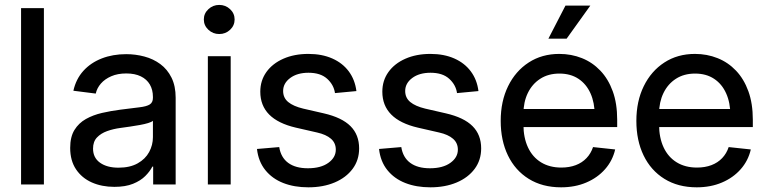

<svg xmlns="http://www.w3.org/2000/svg" viewBox="-20 -761 3164 792"><path d="M161.1 -727.5V0H66.9V-727.5Z M451.7 9.8Q399.9 9.8 358.6 -8.5Q317.4 -26.9 293.5 -62.7Q269.5 -98.6 269.5 -150.9Q269.5 -196.3 287.1 -224.9Q304.7 -253.4 334.2 -270Q363.8 -286.6 400.9 -295.2Q438 -303.7 476.6 -308.6Q525.9 -314.9 555.2 -318.4Q584.5 -321.8 597.7 -330.1Q610.8 -338.4 610.8 -357.4V-361.3Q610.8 -390.6 598.1 -412.4Q585.4 -434.1 561 -446Q536.6 -458 501 -458Q465.3 -458 439 -446.5Q412.6 -435.1 396.2 -416.3Q379.9 -397.5 375 -375L282.7 -386.7Q293.5 -435.1 324 -468.8Q354.5 -502.4 399.9 -520Q445.3 -537.6 500.5 -537.6Q539.1 -537.6 575.7 -527.8Q612.3 -518.1 641.4 -496.6Q670.4 -475.1 687.5 -440.7Q704.6 -406.2 704.6 -357.9V0H611.8V-73.7H608.4Q598.6 -54.2 579.3 -34.9Q560.1 -15.6 528.8 -2.9Q497.6 9.8 451.7 9.8ZM468.8 -69.3Q516.1 -69.3 547.9 -87.2Q579.6 -105 595.2 -133.8Q610.8 -162.6 610.8 -195.3V-262.7Q605.5 -257.8 591.1 -253.4Q576.7 -249 556.9 -245.4Q537.1 -241.7 516.4 -238.8Q495.6 -235.8 478 -233.4Q447.8 -229.5 421.9 -220.2Q396 -210.9 379.9 -193.8Q363.8 -176.8 363.8 -147.9Q363.8 -110.4 392.6 -89.8Q421.4 -69.3 468.8 -69.3Z M837.4 0V-529.3H931.6V0ZM884.3 -620.6Q858.4 -620.6 839.6 -638.2Q820.8 -655.8 820.8 -680.7Q820.8 -705.6 839.6 -723.1Q858.4 -740.7 884.3 -740.7Q910.6 -740.7 929.2 -723.1Q947.8 -705.6 947.8 -680.7Q947.8 -655.8 929.2 -638.2Q910.6 -620.6 884.3 -620.6Z M1450.2 -385.3 1361.8 -377Q1356.9 -411.1 1329.6 -436Q1302.2 -460.9 1252.4 -460.9Q1206.1 -460.9 1177 -439.2Q1147.9 -417.5 1147.9 -385.7Q1147.9 -357.4 1168.9 -340.1Q1189.9 -322.8 1230.5 -313L1315.4 -293.5Q1390.1 -276.4 1425.8 -240.7Q1461.4 -205.1 1461.4 -148.9Q1461.4 -100.6 1434.6 -64.5Q1407.7 -28.3 1360.4 -8.3Q1313 11.7 1252 11.7Q1193.8 11.7 1148.4 -6.1Q1103 -23.9 1074.5 -59.3Q1045.9 -94.7 1040 -146.5L1131.8 -154.3Q1138.7 -111.3 1168.9 -89.1Q1199.2 -66.9 1250 -66.9Q1303.2 -66.9 1334.2 -89.1Q1365.2 -111.3 1365.2 -143.6Q1365.2 -171.4 1345.2 -188.7Q1325.2 -206.1 1288.1 -214.4L1200.7 -234.4Q1127 -251.5 1090.3 -288.6Q1053.7 -325.7 1053.7 -382.8Q1053.7 -428.7 1078.9 -463.9Q1104 -499 1148.9 -518.8Q1193.8 -538.6 1252 -538.6Q1308.1 -538.6 1350.6 -519.8Q1393.1 -501 1418.7 -466.6Q1444.3 -432.1 1450.2 -385.3Z M1953.6 -385.3 1865.2 -377Q1860.4 -411.1 1833 -436Q1805.7 -460.9 1755.9 -460.9Q1709.5 -460.9 1680.4 -439.2Q1651.4 -417.5 1651.4 -385.7Q1651.4 -357.4 1672.4 -340.1Q1693.4 -322.8 1733.9 -313L1818.8 -293.5Q1893.6 -276.4 1929.2 -240.7Q1964.8 -205.1 1964.8 -148.9Q1964.8 -100.6 1938 -64.5Q1911.1 -28.3 1863.8 -8.3Q1816.4 11.7 1755.4 11.7Q1697.3 11.7 1651.9 -6.1Q1606.4 -23.9 1577.9 -59.3Q1549.3 -94.7 1543.5 -146.5L1635.3 -154.3Q1642.1 -111.3 1672.4 -89.1Q1702.6 -66.9 1753.4 -66.9Q1806.6 -66.9 1837.6 -89.1Q1868.7 -111.3 1868.7 -143.6Q1868.7 -171.4 1848.6 -188.7Q1828.6 -206.1 1791.5 -214.4L1704.1 -234.4Q1630.4 -251.5 1593.8 -288.6Q1557.1 -325.7 1557.1 -382.8Q1557.1 -428.7 1582.3 -463.9Q1607.4 -499 1652.3 -518.8Q1697.3 -538.6 1755.4 -538.6Q1811.5 -538.6 1854 -519.8Q1896.5 -501 1922.1 -466.6Q1947.8 -432.1 1953.6 -385.3Z M2294.4 11.7Q2217.3 11.7 2161.1 -23.2Q2105 -58.1 2075.2 -119.9Q2045.4 -181.6 2045.4 -262.2Q2045.4 -343.3 2075.9 -405.5Q2106.4 -467.8 2160.9 -503.2Q2215.3 -538.6 2287.1 -538.6Q2336.9 -538.6 2380.4 -521.2Q2423.8 -503.9 2456.5 -469.5Q2489.3 -435.1 2507.6 -384.5Q2525.9 -334 2525.9 -267.1V-236.8H2097.2V-311.5H2475.6L2433.1 -286.6Q2433.1 -337.4 2415.8 -376Q2398.4 -414.6 2366 -436Q2333.5 -457.5 2287.6 -457.5Q2241.7 -457.5 2208.5 -436Q2175.3 -414.6 2157.2 -377.2Q2139.2 -339.8 2139.2 -292.5V-247.1Q2139.2 -192.9 2158 -152.8Q2176.8 -112.8 2211.9 -91.3Q2247.1 -69.8 2295.4 -69.8Q2328.6 -69.8 2355 -79.8Q2381.3 -89.8 2399.4 -108.9Q2417.5 -127.9 2426.3 -154.3L2517.6 -144.5Q2506.8 -98.1 2475.8 -63Q2444.8 -27.8 2398.4 -8.1Q2352.1 11.7 2294.4 11.7ZM2242.2 -601.6 2312.5 -737.8H2415L2317.4 -601.6Z M2854 11.7Q2776.9 11.7 2720.7 -23.2Q2664.6 -58.1 2634.8 -119.9Q2605 -181.6 2605 -262.2Q2605 -343.3 2635.5 -405.5Q2666 -467.8 2720.5 -503.2Q2774.9 -538.6 2846.7 -538.6Q2896.5 -538.6 2939.9 -521.2Q2983.4 -503.9 3016.1 -469.5Q3048.8 -435.1 3067.1 -384.5Q3085.4 -334 3085.4 -267.1V-236.8H2656.7V-311.5H3035.2L2992.7 -286.6Q2992.7 -337.4 2975.3 -376Q2958 -414.6 2925.5 -436Q2893.1 -457.5 2847.2 -457.5Q2801.3 -457.5 2768.1 -436Q2734.9 -414.6 2716.8 -377.2Q2698.7 -339.8 2698.7 -292.5V-247.1Q2698.7 -192.9 2717.5 -152.8Q2736.3 -112.8 2771.5 -91.3Q2806.6 -69.8 2855 -69.8Q2888.2 -69.8 2914.6 -79.8Q2940.9 -89.8 2959 -108.9Q2977.1 -127.9 2985.8 -154.3L3077.1 -144.5Q3066.4 -98.1 3035.4 -63Q3004.4 -27.8 2958 -8.1Q2911.6 11.7 2854 11.7Z"/></svg>

Font: Inter Cardless Tabular
Style: Regular
Weight: 400
Designer: Rasmus Andersson
Foundry: rsms
Version: Version 4.000;git-4fc901f